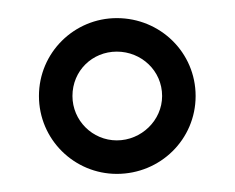

<svg xmlns="http://www.w3.org/2000/svg" viewBox="-20 -728 259 212"><path d="M109 -708C62 -708 23 -670 23 -622C23 -574 62 -536 109 -536C157 -536 196 -574 196 -622C196 -670 157 -708 109 -708ZM109 -671C136 -671 159 -650 159 -622C159 -595 136 -573 109 -573C82 -573 60 -595 60 -622C60 -650 82 -671 109 -671Z"/></svg>

Font: VL Bebas Neue Regular
Style: Regular
Weight: 400
Designer: Ryoichi Tsunekawa
Foundry: Ryoichi Tsunekawa
Version: Version 001.003